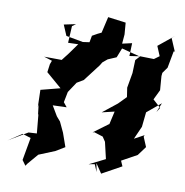

<svg xmlns="http://www.w3.org/2000/svg" viewBox="-128 -1020 1173 1216"><g transform="rotate(10 458.5 -412.0)"><path d="M253 -825 247 -717 312 -719 264 -652 226 -603 113 -604 166 -587 157 -563 150 -511 250 -425 126 -393 129 -282 131 -300 138 -241 141 -234 152 -117 99 -114 -24 -41 64 -99 118 -82 92 64 116 97 126 82 184 14 287 -28 345 -63 314 -151 283 -217 258 -246 220 -310 309 -313 286 -342 305 -438 256 -493 297 -406 344 -477 386 -502 470 -612 482 -632 512 -657 566 -680 590 -741 710 -710 685 -683 682 -599 665 -502 674 -443 625 -393 533 -320 613 -339 594 -255 590 -253 498 -185 509 -188 566 -170 586 -140 611 -33 509 18 547 11 567 58 556 2 597 63 722 -6 707 -40 805 -94 848 -152 822 -214 826 -225 763 -191 800 -274 810 -369 899 -443 874 -382 893 -412 842 -458 873 -522 866 -612 868 -633 895 -671 915 -779 941 -782 922 -780 887 -862 908 -878 807 -796 833 -734 800 -710 712 -712 644 -702 647 -785 585 -771 590 -831 584 -906 469 -921 445 -817 422 -806 388 -787 380 -744 338 -738 229 -758 200 -826 276 -842Z"/></g></svg>

Font: Hussar Lance
Style: Italic
Weight: 700
Foundry: Cannot Into Space Fonts, PlusOne Fonts
Version: Version 2.27